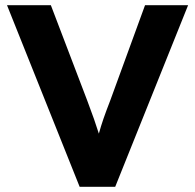

<svg xmlns="http://www.w3.org/2000/svg" viewBox="-20 -720 753 740"><path d="M287 0 7 -700H176L316 -333Q332 -291 342 -262Q352 -233 361 -205Q369 -234 379 -263Q389 -292 405 -333L539 -700H705L424 0Z"/></svg>

Font: Readex Pro bold
Style: Bold
Weight: 700
Designer: Bonnie Shaver-Troup, Thomas Jockin
Foundry: Lexend
Version: Version 1.200; ttfautohint (v1.8.3)